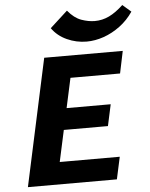

<svg xmlns="http://www.w3.org/2000/svg" viewBox="-59 -943 775 991"><g transform="rotate(-5 328.0 -447.0)"><path d="M506 0H45L187 -658H594L570 -543H313L220 -115H531ZM151 -278 176 -389H508L484 -278ZM413 -722Q360 -722 311.5 -744Q263 -766 234 -807L325 -890Q358 -850 394.5 -837Q431 -824 464 -824Q503 -824 538.5 -841Q574 -858 612 -894L656 -856Q627 -813 586.5 -783Q546 -753 501.5 -737.5Q457 -722 413 -722Z"/></g></svg>

Font: Ysabeau Infant ExtraBold
Style: Italic
Weight: 800
Italic angle: -12°
Designer: Christian Thalmann (Catharsis Fonts)
Version: Version 2.001;gftools[0.9.30]; featfreeze: ss01,ss02,lnum